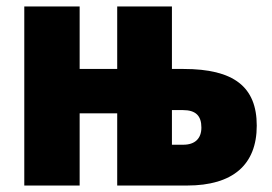

<svg xmlns="http://www.w3.org/2000/svg" viewBox="-20 -573 839 593"><path d="M55 0H226V-223H342V0H558C699 0 773 -64 773 -185C773 -305 702 -360 547 -360H511V-553H342V-360H226V-553H55ZM511 -126V-233H545C585 -233 602 -215 602 -179C602 -145 582 -126 546 -126Z"/></svg>

Font: Noto Sans Condensed Black
Style: Regular
Weight: 900
Width: 3
Designer: Monotype Design Team
Foundry: Monotype Imaging Inc.
Version: Version 2.013